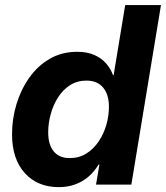

<svg xmlns="http://www.w3.org/2000/svg" viewBox="-20 -748 672 778"><path d="M218.3 10.3Q131.8 10.3 80.3 -46.9Q28.8 -104 28.8 -204.1Q28.8 -266.1 46.6 -325.4Q64.5 -384.8 98.4 -432.9Q132.3 -481 181.2 -509.5Q230 -538.1 292.5 -538.1Q333.5 -538.1 362.5 -525.1Q391.6 -512.2 410.2 -490.7Q428.7 -469.2 438 -443.4H440.4L487.3 -727.5H632.3L512.2 0H369.1L382.8 -81.1H379.4Q362.3 -52.7 338.9 -32.5Q315.4 -12.2 285.2 -1Q254.9 10.3 218.3 10.3ZM262.7 -107.4Q300.8 -107.4 330.1 -126Q359.4 -144.5 379.9 -175Q400.4 -205.6 410.9 -242.2Q421.4 -278.8 421.4 -315.4Q421.4 -364.7 397.9 -393.1Q374.5 -421.4 330.1 -421.4Q292.5 -421.4 263.4 -402.6Q234.4 -383.8 214.8 -352.8Q195.3 -321.8 185.3 -284.7Q175.3 -247.6 175.3 -211.4Q175.3 -162.1 197.5 -134.8Q219.7 -107.4 262.7 -107.4Z"/></svg>

Font: Inter 24pt
Style: Bold Italic
Weight: 700
Italic angle: -9.3988°
Version: Version 4.001;git-66647c0bb